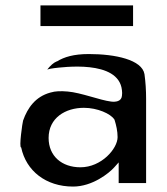

<svg xmlns="http://www.w3.org/2000/svg" viewBox="-20 -684 616 707"><path d="M190 -458H189C177 -453 166 -443 154 -428C160 -430 170 -432 179 -433C207 -436 417 -466 429 -352C430 -345 430 -338 429 -331C427 -310 405 -308 389 -310C348 -315 278 -343 229 -347C203 -349 185 -349 165 -343C111 -328 82 -288 65 -240C63 -235 49 -139 58 -141C76 -55 149 3 249 3C321 3 382 -47 400 -67L417 -86V-10H518V-320C518 -352 516 -382 512 -411C503 -464 405 -485 307 -485C251 -485 216 -474 190 -458ZM276 -68C208 -68 159 -109 159 -176C159 -250 221 -287 289 -287C339 -287 388 -265 401 -244L402 -243V-242C408 -223 413 -201 413 -179C413 -137 354 -68 276 -68ZM470 -664H129V-588H470Z"/></svg>

Font: Bluebird
Style: Li
Weight: 300
Designer: Jasper
Foundry: Cannot Into Space Fonts
Version: Version 0.98